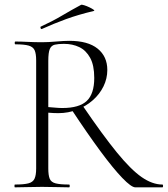

<svg xmlns="http://www.w3.org/2000/svg" viewBox="-20 -803 719 823"><path d="M560 0Q543 0 504 -40.5Q465 -81 410 -155.5Q355 -230 287 -333L335 -349Q421 -223 481 -149.5Q541 -76 587 -44Q633 -12 676 -12Q679 -12 679 -6Q679 0 676 0Q631 0 602.5 0Q574 0 560 0ZM277 -628Q357 -628 398.5 -594.5Q440 -561 440 -503Q440 -466 423.5 -432.5Q407 -399 378 -373.5Q349 -348 311 -333Q273 -318 230 -318Q221 -318 209 -318.5Q197 -319 187 -320V-81Q187 -52 193 -37Q199 -22 218.5 -17Q238 -12 276 -12Q279 -12 279 -6Q279 0 276 0Q252 0 223.5 -1Q195 -2 160 -2Q128 -2 98 -1Q68 0 44 0Q42 0 42 -6Q42 -12 44 -12Q82 -12 101.5 -17Q121 -22 128 -37Q135 -52 135 -81V-544Q135 -573 128.5 -587.5Q122 -602 103 -607.5Q84 -613 46 -613Q43 -613 43 -619Q43 -625 46 -625Q69 -625 98.5 -623.5Q128 -622 160 -622Q186 -622 220.5 -625Q255 -628 277 -628ZM384 -469Q384 -523 366.5 -555Q349 -587 320 -601Q291 -615 254 -615Q230 -615 215 -611.5Q200 -608 193.5 -593Q187 -578 187 -542V-344Q201 -343 217.5 -341.5Q234 -340 247 -340Q320 -340 352 -370.5Q384 -401 384 -469ZM160 -679Q156 -677 154 -682.5Q152 -688 155 -689Q205 -712 245.5 -736Q286 -760 327 -782Q330 -784 341 -780.5Q352 -777 363.5 -771.5Q375 -766 381 -761.5Q387 -757 382 -756Q315 -740 263 -721Q211 -702 160 -679Z"/></svg>

Font: Cormorant Light Light
Style: Regular
Weight: 300
Version: Version 4.000